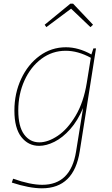

<svg xmlns="http://www.w3.org/2000/svg" viewBox="-20 -784 607 1040"><path d="M486 -522H500L412 35Q381 236 207 236Q139 236 44 205L51 184Q144 217 209 217Q363 217 392 37L430 -199Q401 -130 360 -84Q319 -38 275 -16Q231 6 192 6Q133 6 95.5 -42Q58 -90 58 -185Q58 -278 94.5 -356.5Q131 -435 194.5 -481.5Q258 -528 337 -528Q405 -528 475 -489ZM450 -335 472 -471Q402 -509 336 -509Q263 -509 204.5 -465.5Q146 -422 112.5 -348Q79 -274 79 -186Q79 -99 110.5 -56Q142 -13 193 -13Q240 -13 293 -48.5Q346 -84 389.5 -157Q433 -230 450 -335ZM376 -764 484 -650 470 -637 365 -737 231 -637 222 -650 361 -764Z"/></svg>

Font: Bitter Pro Thin
Style: Italic
Weight: 250
Italic angle: -9°
Designer: Sol Matas, and Bitter project Authors
Foundry: Sol Matas
Version: Version 1.010